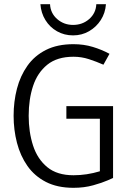

<svg xmlns="http://www.w3.org/2000/svg" viewBox="-20 -887 642 917"><path d="M457 -69V-320H297V-380H520V-37Q520 -37 494 -25.5Q468 -14 425 -2Q382 10 331 10Q254 10 199.5 -18Q145 -46 111 -94.5Q77 -143 61 -205Q45 -267 45 -334Q45 -402 61 -463.5Q77 -525 111 -573Q145 -621 199.5 -648.5Q254 -676 331 -676Q380 -676 423 -663Q466 -650 503 -630L474 -578Q440 -593 404.5 -604.5Q369 -616 331 -616Q253 -616 206 -578Q159 -540 138 -476.5Q117 -413 117 -334Q117 -256 138 -191.5Q159 -127 206 -88.5Q253 -50 331 -50Q394 -50 457 -69ZM219 -867Q221 -824 253 -796Q285 -768 329 -768Q374 -768 406 -796Q438 -824 440 -867H486Q483 -825 461.5 -791.5Q440 -758 405.5 -738Q371 -718 329 -718Q287 -718 252.5 -737.5Q218 -757 197 -791Q176 -825 173 -867Z"/></svg>

Font: Epunda Sans Light
Style: Regular
Weight: 300
Designer: Simon Atzbach
Foundry: typofactur
Version: Version 2.204; ttfautohint (v1.8.4.7-5d5b)